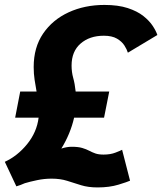

<svg xmlns="http://www.w3.org/2000/svg" viewBox="-32 -766 674 798"><path d="M31 -277 52 -385.5H120Q115.5 -409.5 111.8 -434.5Q108 -459.5 108 -487.5Q108 -569 147.2 -626.5Q186.5 -684 253.2 -714.8Q320 -745.5 402 -745.5Q459 -745.5 498.8 -732.5Q538.5 -719.5 563.8 -699.5Q589 -679.5 603 -658Q617 -636.5 622 -620.5L499.5 -547Q495.5 -560.5 485 -577Q474.5 -593.5 454 -605.5Q433.5 -617.5 399.5 -617.5Q340.5 -617.5 303 -585Q265.5 -552.5 265.5 -493.5Q265.5 -466.5 272.2 -442.5Q279 -418.5 282.5 -385.5H422L400.5 -277H276Q261 -210.5 223 -148.5Q245.5 -156 266 -156Q293 -156 309.8 -151Q326.5 -146 338.8 -139.5Q351 -133 364.5 -128.2Q378 -123.5 398.5 -123.5Q427 -123.5 448.2 -131.8Q469.5 -140 475.5 -143.5L508.5 -15Q498 -10 460.5 1.5Q423 13 373.5 13Q334.5 13 305 3.8Q275.5 -5.5 247 -14.5Q218.5 -23.5 182.5 -23.5Q152 -23.5 122.2 -17.2Q92.5 -11 71 -4.5Q53.5 3.5 36 8.5L-12 -93.5Q40.5 -117.5 80.8 -167Q121 -216.5 128.5 -277Z"/></svg>

Font: Epilogue ExtraBold
Style: Italic
Weight: 800
Italic angle: -12°
Designer: Tyler Finck
Foundry: Etcetera Type Co
Version: Version 2.111; ttfautohint (v1.8.3)